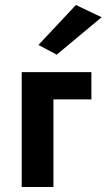

<svg xmlns="http://www.w3.org/2000/svg" viewBox="-20 -749 427 769"><path d="M387 -680 207 -530 134 -569 284 -729ZM67 -460H346V-351H194V0H67Z"/></svg>

Font: Von Semi
Style: Regular
Weight: 600
Version: Version 4.000; ttfautohint (v1.8.4.7-5d5b)